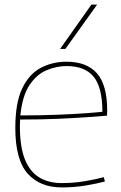

<svg xmlns="http://www.w3.org/2000/svg" viewBox="-20 -810 528 840"><path d="M250 10Q155 10 101 -50.5Q47 -111 47 -250Q47 -361 77.5 -424Q108 -487 159 -513.5Q210 -540 271 -540Q359 -540 404 -489.5Q449 -439 449 -325Q449 -321 448.5 -314.5Q448 -308 448 -304Q425 -302 371 -298Q317 -294 239.5 -290.5Q162 -287 68 -287Q68 -280 67.5 -273Q67 -266 67 -259Q67 -166 89.5 -111.5Q112 -57 153 -33Q194 -9 251 -9Q303 -9 352.5 -17.5Q402 -26 434 -35L439 -16Q406 -7 355.5 1.5Q305 10 250 10ZM69 -305Q156 -305 232 -308Q308 -311 360.5 -315Q413 -319 428 -321Q428 -427 390 -474Q352 -521 271 -521Q228 -521 184.5 -503Q141 -485 109.5 -438.5Q78 -392 69 -305ZM243 -596 380 -790H405L266 -596Z"/></svg>

Font: Georama Thin
Style: Regular
Weight: 100
Designer: Jean-Baptiste Levee
Foundry: Production Type
Version: Version 1.000